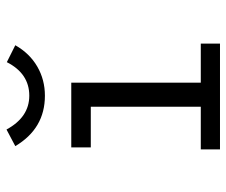

<svg xmlns="http://www.w3.org/2000/svg" viewBox="-73 -623 696 590"><g transform="rotate(-90 275.0 -328.0)"><path d="M111 0V-59H242V-397H117V-457H316V-59H436V0ZM379 -655 431 -629Q406 -585 365.5 -561.5Q325 -538 276 -538Q175 -538 121 -629L172 -656Q210 -586 276 -586Q344 -586 379 -655Z"/></g></svg>

Font: Inconsolata SemiExpanded
Style: Regular
Weight: 400
Width: 6
Monospace: yes
Designer: Raph Levien, Cyreal, Brenton Simpson
Foundry: Raph Levien, Cyreal, Google
Version: Version 3.000; ttfautohint (v1.8.2.53-6de2)